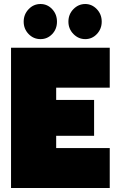

<svg xmlns="http://www.w3.org/2000/svg" viewBox="-20 -937 582 957"><path d="M98 -829Q98 -865 122.5 -891Q147 -917 182 -917Q216 -917 240 -891.5Q264 -866 264 -829Q264 -792 240 -767Q216 -742 182 -742Q147 -742 122.5 -767.5Q98 -793 98 -829ZM321 -829Q321 -866 346 -891.5Q371 -917 405 -917Q438 -917 462.5 -891.5Q487 -866 487 -829Q487 -793 463 -767.5Q439 -742 405 -742Q371 -742 346 -767.5Q321 -793 321 -829ZM35 -699H527V-500H260V-439H449V-260H260V-199H527V0H35Z"/></svg>

Font: Readiness Black
Style: Regular
Weight: 900
Designer: Katatrad Team
Foundry: CadsonDemak
Version: Version 1.00;April 23, 2019;FontCreator 11.5.0.2425 64-bit; 